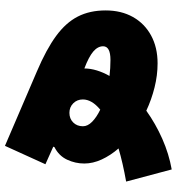

<svg xmlns="http://www.w3.org/2000/svg" viewBox="12 -675 726 790"><g transform="rotate(-90 375.0 -280.0)"><path d="M72.8 63.5 22.9 -124Q100.1 -137.7 159.2 -155.3Q130.4 -188.5 113.8 -224.6Q97.2 -260.7 97.2 -296.4Q97.2 -333 113 -366.9Q128.9 -400.9 164.6 -418.9L166.5 -423.8L94.2 -456.1L169.9 -622.6L476.1 -491.2Q566.9 -452.6 622.1 -412.1Q677.2 -371.6 702.1 -322.5Q727.1 -273.4 727.1 -208.5Q727.1 -144 700 -95.9Q672.9 -47.9 623.8 -21.2Q574.7 5.4 509.3 5.4Q460 5.4 410.2 -7.1Q360.4 -19.5 314.5 -41Q261.2 -2.9 199 24.7Q136.7 52.2 72.8 63.5ZM318.8 -230.5Q360.8 -265.1 360.8 -302.2Q360.8 -325.7 345 -341.6Q329.1 -357.4 305.7 -357.4Q281.7 -357.4 266.1 -341.8Q250.5 -326.2 250.5 -301.8Q250.5 -282.2 269 -263.9Q287.6 -245.6 318.8 -230.5ZM457.5 -192.4Q473.6 -190.4 490.2 -189.5Q506.8 -188.5 523.4 -188.5Q579.6 -188.5 579.6 -218.8Q579.6 -240.7 557.9 -259.3Q536.1 -277.8 488.3 -295.9Q488.3 -271 480.2 -244.6Q472.2 -218.3 457.5 -192.4Z"/></g></svg>

Font: Estedad-FD Black
Style: Regular
Weight: 900
Designer: Amin Abedi
Version: Version 7.3